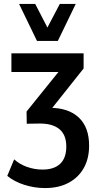

<svg xmlns="http://www.w3.org/2000/svg" viewBox="-20 -765 506 976"><path d="M209 191Q155 191 103.5 174.5Q52 158 17 129L52 45Q79 70 117.5 83.5Q156 97 196 97Q255 97 286 67.5Q317 38 317 -20Q317 -79 282.5 -108Q248 -137 183 -137L116 -136L115 -198L302 -430L301 -399H38V-494H405V-417L227 -193L195 -217H232Q328 -217 380.5 -167.5Q433 -118 433 -25Q433 41 406 89Q379 137 329 164Q279 191 209 191ZM168 -557 77 -745H159L221 -625L284 -745H365L274 -557Z"/></svg>

Font: Nunito Sans 10pt Condensed
Style: Bold
Weight: 700
Width: 3
Designer: Vernon Adams
Foundry: Vernon Adams
Version: Version 3.101;gftools[0.9.27]